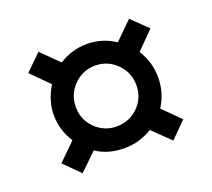

<svg xmlns="http://www.w3.org/2000/svg" viewBox="-86 -690 743 673"><g transform="rotate(-20 285.5 -353.0)"><path d="M90.8 -353Q90.8 -406.2 122.1 -457L57.1 -522L116.2 -580.1L180.2 -517.1Q229 -547.9 285.2 -547.9Q341.3 -547.9 389.2 -516.1L454.1 -580.1L513.2 -522.9L449.2 -458Q480 -409.2 480 -353Q480 -294.9 449.2 -247.1L512.2 -184.1L454.1 -126L389.2 -189Q340.8 -159.2 285.2 -159.2Q223.6 -159.2 180.2 -189L116.2 -127L58.1 -185.1L122.1 -248Q90.8 -296.4 90.8 -353ZM172.9 -353Q172.9 -305.2 206.1 -272.7Q239.3 -240.2 285.2 -240.2Q332.5 -240.2 365.7 -272.7Q398.9 -305.2 398.9 -353Q398.9 -400.4 365.7 -433.6Q332.5 -466.8 285.2 -466.8Q239.7 -466.8 206.3 -433.6Q172.9 -400.4 172.9 -353Z"/></g></svg>

Font: Open Sans Semibold
Style: Regular
Weight: 600
Foundry: Ascender Corporation
Version: Version 1.10; ttfautohint (v1.5.65-e2d9)